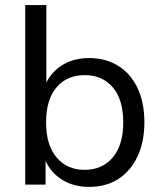

<svg xmlns="http://www.w3.org/2000/svg" viewBox="-20 -725 637 754"><path d="M330 9Q264 9 216.5 -24Q169 -57 151 -114H159V0H79V-705H162V-378H153Q171 -433 218 -465Q265 -497 330 -497Q396 -497 445 -466Q494 -435 520.5 -378.5Q547 -322 547 -244Q547 -168 520 -110.5Q493 -53 444.5 -22Q396 9 330 9ZM312 -58Q382 -58 423 -107Q464 -156 464 -244Q464 -334 423 -382Q382 -430 312 -430Q243 -430 202 -382Q161 -334 161 -244Q161 -156 202 -107Q243 -58 312 -58Z"/></svg>

Font: Nunito Sans 12pt ExtraLight 11pt
Style: Regular
Weight: 400
Version: Version 3.101;gftools[0.9.27]